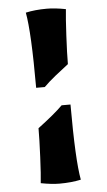

<svg xmlns="http://www.w3.org/2000/svg" viewBox="-54 -675 459 821"><g transform="rotate(-5 176.0 -264.0)"><path d="M88 -630Q128 -639 179 -639Q214 -639 260 -630Q256 -594 252 -517Q248 -440 248 -395Q219 -373 190.5 -350Q162 -327 141 -306H104Q104 -545 88 -630ZM88 102Q92 67 95.5 -9.5Q99 -86 99 -133Q171 -187 206 -222H244Q244 17 260 102Q219 111 168 111Q135 111 88 102Z"/></g></svg>

Font: Mirza
Style: Bold
Weight: 700
Designer: Arabic design by Kourosh Beigpour, Latin design by Eduardo Tunni, engineering by Lasse Fister
Version: Version 1.0010g